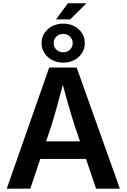

<svg xmlns="http://www.w3.org/2000/svg" viewBox="-20 -1133 760 1153"><path d="M20.5 0 275.4 -727.5H440.4L699.7 0H557.1L428.2 -378.9Q409.2 -438 388.4 -510.5Q367.7 -583 342.3 -677.2H371.6Q346.7 -582.5 326.7 -509.5Q306.6 -436.5 288.6 -378.9L162.1 0ZM169.4 -178.7V-284.2H550.3V-178.7ZM316.4 -1016.6 387.7 -1113.3H499L401.9 -1016.6ZM359.4 -756.8Q322.3 -756.8 293 -772.5Q263.7 -788.1 246.6 -814.7Q229.5 -841.3 229.5 -874Q229.5 -907.2 246.6 -933.6Q263.7 -960 293 -975.6Q322.3 -991.2 359.4 -991.2Q397 -991.2 426.3 -975.6Q455.6 -960 472.4 -933.6Q489.3 -907.2 489.3 -874Q489.3 -841.3 472.4 -814.7Q455.6 -788.1 426.3 -772.5Q397 -756.8 359.4 -756.8ZM359.4 -819.3Q384.3 -819.3 400.4 -835Q416.5 -850.6 416.5 -874Q416.5 -897.5 400.4 -913.3Q384.3 -929.2 359.4 -929.2Q335 -929.2 318.6 -913.3Q302.2 -897.5 302.2 -874Q302.2 -850.6 318.6 -835Q335 -819.3 359.4 -819.3Z"/></svg>

Font: Inter 18pt SemiBold
Style: Regular
Weight: 600
Designer: Rasmus Andersson
Foundry: rsms
Version: Version 4.001;git-66647c0bb